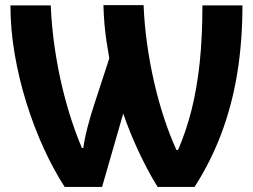

<svg xmlns="http://www.w3.org/2000/svg" viewBox="-20 -734 993 754"><path d="M233.9 0Q190.9 -66.4 152.3 -150.4Q113.8 -234.4 84.2 -328.6Q54.7 -422.9 37.8 -520.8Q21 -618.7 21 -712.9H179.2Q183.1 -626 195.1 -544.9Q207 -463.9 224.4 -391.8Q241.7 -319.8 261.7 -259.5Q281.7 -199.2 301.8 -152.8H307.1Q312.5 -191.4 324.5 -237.1Q336.4 -282.7 349.1 -320.8L409.2 -504.9Q402.8 -540.5 397.9 -573.7Q393.1 -606.9 390.1 -641.1Q387.2 -675.3 386.2 -713.9H543.9Q546.9 -638.7 557.6 -561.8Q568.4 -484.9 585.4 -410.6Q602.5 -336.4 624.8 -269Q647 -201.7 672.9 -145H679.2Q710.9 -218.3 732.2 -302.2Q753.4 -386.2 764.2 -487.5Q774.9 -588.9 774.9 -712.9H932.1Q932.1 -572.3 911.9 -447.5Q891.6 -322.8 850.1 -211.7Q808.6 -100.6 744.1 0H599.1Q578.6 -32.2 559.6 -68.4Q540.5 -104.5 522.9 -142.1Q505.4 -179.7 490.5 -216.8Q475.6 -253.9 463.9 -288.1L380.9 0Z"/></svg>

Font: Wonky
Style: Regular
Weight: 400
Designer: Monotype Design Team
Foundry: Monotype Imaging Inc.
Version: Version 3.000